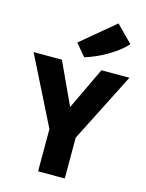

<svg xmlns="http://www.w3.org/2000/svg" viewBox="-148 -1056 869 1140"><g transform="rotate(15 286.5 -486.0)"><path d="M201 -260 -8 -677H166L286 -418L409 -677H581L365 -251V0H201ZM228 -799 435 -972 535 -871Q502 -835 462.5 -808.5Q423 -782 388 -764.5Q353 -747 326 -737.5Q299 -728 290 -725Z"/></g></svg>

Font: Amaranth
Style: Bold
Weight: 700
Designer: Gesine Todt
Foundry: Gesine Todt
Version: Version 1.001